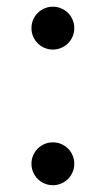

<svg xmlns="http://www.w3.org/2000/svg" viewBox="-20 -547 316 573"><path d="M137.8 5.7Q124.6 5.7 112.9 0.7Q101.2 -4.3 92.5 -13Q83.8 -21.7 78.8 -33.4Q73.9 -45.1 73.9 -58.2Q73.9 -71.4 78.8 -83.1Q83.8 -94.8 92.5 -103.5Q101.2 -112.2 112.9 -117.2Q124.6 -122.2 137.8 -122.2Q150.9 -122.2 162.6 -117.2Q174.4 -112.2 183.1 -103.5Q191.8 -94.8 196.7 -83.1Q201.7 -71.4 201.7 -58.2Q201.7 -45.1 196.7 -33.4Q191.8 -21.7 183.1 -13Q174.4 -4.3 162.6 0.7Q150.9 5.7 137.8 5.7ZM137.8 -399.1Q124.6 -399.1 112.9 -404.1Q101.2 -409.1 92.5 -417.8Q83.8 -426.5 78.8 -438.2Q73.9 -449.9 73.9 -463.1Q73.9 -476.2 78.8 -487.9Q83.8 -499.6 92.5 -508.3Q101.2 -517 112.9 -522Q124.6 -527 137.8 -527Q150.9 -527 162.6 -522Q174.4 -517 183.1 -508.3Q191.8 -499.6 196.7 -487.9Q201.7 -476.2 201.7 -463.1Q201.7 -449.9 196.7 -438.2Q191.8 -426.5 183.1 -417.8Q174.4 -409.1 162.6 -404.1Q150.9 -399.1 137.8 -399.1Z"/></svg>

Font: Interop
Style: Regular
Weight: 400
Designer: Rasmus Andersson, Google, Jang Haemin
Foundry: jhaemin
Version: Version 1.008